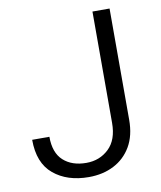

<svg xmlns="http://www.w3.org/2000/svg" viewBox="-82 -777 714 852"><g transform="rotate(-10 275.5 -350.5)"><path d="M392.6 -209.5V-710.9H469.7V-209.5Q469.7 -138.7 441.2 -89.8Q412.6 -41 363 -15.6Q313.5 9.8 250 9.8Q152.8 9.8 91.6 -41Q30.3 -91.8 30.3 -196.8H107.9Q107.9 -124.5 146.5 -89.4Q185.1 -54.2 250 -54.2Q310.1 -54.2 351.3 -93.5Q392.6 -132.8 392.6 -209.5Z"/></g></svg>

Font: Vazirmatn UI Light
Style: Regular
Weight: 300
Designer: Saber Rastikerdar
Foundry: Saber Rastikerdar
Version: Version 33.003